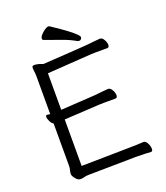

<svg xmlns="http://www.w3.org/2000/svg" viewBox="-159 -988 955 1106"><g transform="rotate(-20 319.0 -435.0)"><path d="M424 -758Q424 -751 419.5 -746Q415 -741 407 -741Q402 -741 396 -744Q362 -764 314 -781Q266 -798 216 -816Q209 -819 209 -826Q209 -836 220 -848.5Q231 -861 245 -870.5Q259 -880 268 -880Q272 -880 274 -879Q336 -838 368 -813.5Q400 -789 412 -776.5Q424 -764 424 -758ZM576 2Q568 1 541.5 0Q515 -1 489 -1H473L195 3Q179 3 167.5 6.5Q156 10 141 10Q127 10 113 -7.5Q99 -25 99 -37Q99 -44 102.5 -58Q106 -72 106 -84V-344Q95 -350 87 -366Q79 -382 79 -393Q79 -404 87 -404H89Q93 -403 97.5 -402.5Q102 -402 106 -402V-604Q106 -620 106 -634.5Q106 -649 104 -661Q103 -670 102.5 -675.5Q102 -681 102 -685Q102 -695 107 -697Q112 -699 116 -699Q130 -699 147.5 -693.5Q165 -688 169 -686Q195 -688 229.5 -690Q264 -692 301 -694.5Q338 -697 369.5 -699Q401 -701 420.5 -702.5Q440 -704 440 -704Q463 -706 488.5 -709Q514 -712 523 -712Q537 -712 547 -694.5Q557 -677 557 -663Q557 -646 544 -646H502Q487 -646 471 -646Q455 -646 441 -645L174 -627V-403L385 -416Q408 -418 433.5 -421Q459 -424 468 -424Q482 -424 492 -406.5Q502 -389 502 -374Q502 -357 489 -357H447Q432 -357 416 -357Q400 -357 386 -356L174 -344V-59L472 -64Q494 -64 517 -65Q540 -66 555 -67H556Q569 -67 578.5 -48.5Q588 -30 588 -14Q588 2 577 2Z"/></g></svg>

Font: Moon Stars Kai T
Style: Regular
Weight: 400
Designer: GuiWonder
Version: Version 1.101